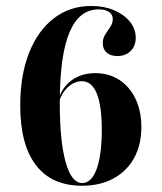

<svg xmlns="http://www.w3.org/2000/svg" viewBox="-20 -602 534 634"><path d="M250.8 11.3Q150.8 11.3 98.8 -56.5Q46.8 -124.2 46.8 -253.2Q46.8 -353.2 75.8 -427Q104.8 -500.8 157.7 -541.5Q210.5 -582.3 281.5 -582.3Q323.4 -582.3 356 -568.5Q388.7 -554.8 408.5 -531Q428.2 -507.3 428.2 -476.6Q428.2 -450 411.3 -433.5Q394.4 -416.9 367.7 -416.9Q345.2 -416.9 332.3 -428.2Q319.4 -439.5 319.4 -459.7Q319.4 -475.8 327.8 -488.7Q336.3 -501.6 344.4 -513.7Q352.4 -525.8 352.4 -539.5Q352.4 -554 339.9 -562.5Q327.4 -571 305.6 -571Q241.1 -571 209.3 -494.8Q177.4 -418.5 177.4 -262.1Q177.4 -135.5 196.8 -66.5Q216.1 2.4 251.6 2.4Q282.3 2.4 299.2 -44Q316.1 -90.3 316.1 -173.4Q316.1 -252.4 299.6 -293.1Q283.1 -333.9 250 -333.9Q234.7 -333.9 219.4 -325.4Q204 -316.9 191.9 -300.4Q179.8 -283.9 172.6 -259.7L171 -266.9Q179 -297.6 196.4 -318.1Q213.7 -338.7 238.7 -349.6Q263.7 -360.5 293.5 -360.5Q339.5 -360.5 373.8 -338.3Q408.1 -316.1 427.4 -275.8Q446.8 -235.5 446.8 -182.3Q446.8 -123.4 422.6 -79.8Q398.4 -36.3 354.4 -12.5Q310.5 11.3 250.8 11.3Z"/></svg>

Font: Playfair 144pt SemiCondensed ExtraBold
Style: Regular
Weight: 800
Width: 4
Designer: Claus Eggers Sørensen
Foundry: Claus Eggers Sørensen
Version: Version 2.203